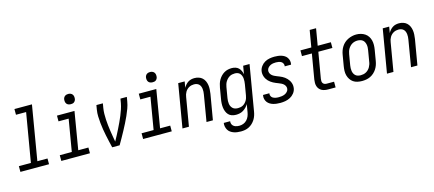

<svg xmlns="http://www.w3.org/2000/svg" viewBox="-63 -1398 5126 2267"><g transform="rotate(-15 2500.0 -265.0)"><path d="M25 0V-70H172L273 -665H149V-735H363L251 -70H375V0Z M525 0V-70H672L738 -460H614V-530H828L751 -70H875V0ZM808 -618Q793 -618 779 -623Q765 -628 756.5 -639.5Q748 -651 746 -665.5Q744 -680 746 -695Q748 -706 753.5 -715.5Q759 -725 768 -731.5Q777 -738 787 -740.5Q797 -743 808 -743Q823 -743 836.5 -737.5Q850 -732 858.5 -720.5Q867 -709 869 -694.5Q871 -680 869 -665Q867 -654 861.5 -644.5Q856 -635 847.5 -628.5Q839 -622 828.5 -620Q818 -618 808 -618Z M1147 0Q1138 -38 1129 -77Q1120 -116 1112 -155Q1104 -194 1097.5 -233.5Q1091 -273 1087 -313Q1083 -353 1081.5 -394.5Q1080 -436 1087 -477L1096 -530H1175L1166 -477Q1160 -441 1159.5 -405Q1159 -369 1161 -333.5Q1163 -298 1167 -263Q1171 -228 1176 -193.5Q1181 -159 1187 -124.5Q1193 -90 1199 -56Q1218 -90 1236 -124.5Q1254 -159 1271 -193.5Q1288 -228 1304.5 -263Q1321 -298 1335.5 -333.5Q1350 -369 1362 -404.5Q1374 -440 1381 -477L1390 -530H1468L1459 -477Q1452 -435 1437 -394Q1422 -353 1404 -313Q1386 -273 1366 -233.5Q1346 -194 1325 -155Q1304 -116 1282 -77Q1260 -38 1238 0Z M1525 0V-70H1672L1738 -460H1614V-530H1828L1751 -70H1875V0ZM1808 -618Q1793 -618 1779 -623Q1765 -628 1756.5 -639.5Q1748 -651 1746 -665.5Q1744 -680 1746 -695Q1748 -706 1753.5 -715.5Q1759 -725 1768 -731.5Q1777 -738 1787 -740.5Q1797 -743 1808 -743Q1823 -743 1836.5 -737.5Q1850 -732 1858.5 -720.5Q1867 -709 1869 -694.5Q1871 -680 1869 -665Q1867 -654 1861.5 -644.5Q1856 -635 1847.5 -628.5Q1839 -622 1828.5 -620Q1818 -618 1808 -618Z M2006 0 2096 -530H2175L2162 -455Q2172 -473 2186 -489.5Q2200 -506 2218 -517.5Q2236 -529 2256 -533.5Q2276 -538 2295 -538Q2322 -538 2347 -530Q2372 -522 2390.5 -505Q2409 -488 2419.5 -465Q2430 -442 2434 -416.5Q2438 -391 2436.5 -364Q2435 -337 2431 -310L2378 0H2300L2354 -322Q2357 -339 2358 -356Q2359 -373 2357 -389.5Q2355 -406 2349 -421Q2343 -436 2331.5 -447Q2320 -458 2304 -463Q2288 -468 2271 -468Q2256 -468 2240.5 -464.5Q2225 -461 2210.5 -453Q2196 -445 2184 -433Q2172 -421 2164 -407Q2156 -393 2151 -378Q2146 -363 2144 -347L2085 0Z M2666 213Q2642 213 2619.5 210Q2597 207 2576.5 199.5Q2556 192 2538.5 179.5Q2521 167 2510 148.5Q2499 130 2494.5 107.5Q2490 85 2494 63H2572Q2570 75 2572.5 87Q2575 99 2581 108.5Q2587 118 2596.5 125Q2606 132 2617.5 136Q2629 140 2641 141.5Q2653 143 2666 143Q2690 143 2714.5 133.5Q2739 124 2757 104.5Q2775 85 2784.5 61.5Q2794 38 2798 13L2814 -82Q2802 -61 2785 -43.5Q2768 -26 2748 -14Q2728 -2 2705.5 3Q2683 8 2660 8Q2660 8 2660 8Q2660 8 2660 8Q2634 8 2609.5 0Q2585 -8 2568.5 -26Q2552 -44 2543 -67.5Q2534 -91 2531 -116Q2528 -141 2529.5 -167.5Q2531 -194 2536 -220L2558 -350Q2562 -373 2569 -396.5Q2576 -420 2588.5 -442Q2601 -464 2618.5 -482.5Q2636 -501 2657.5 -514Q2679 -527 2703 -532.5Q2727 -538 2751 -538Q2775 -538 2797 -531Q2819 -524 2834.5 -509Q2850 -494 2859.5 -473Q2869 -452 2873 -430L2890 -530H2968L2874 25Q2870 50 2862 74Q2854 98 2840 120.5Q2826 143 2806.5 161.5Q2787 180 2763.5 192Q2740 204 2715 208.5Q2690 213 2666 213ZM2703 -62Q2718 -62 2733.5 -65Q2749 -68 2763.5 -76Q2778 -84 2790 -96.5Q2802 -109 2810.5 -123Q2819 -137 2823.5 -152Q2828 -167 2831 -183L2853 -313Q2856 -330 2857 -348Q2858 -366 2856.5 -383Q2855 -400 2849 -416Q2843 -432 2832 -444.5Q2821 -457 2804.5 -462.5Q2788 -468 2771 -468Q2754 -468 2737 -464.5Q2720 -461 2705 -452Q2690 -443 2677.5 -430Q2665 -417 2656 -402Q2647 -387 2642 -371Q2637 -355 2634 -338L2612 -208Q2609 -191 2608.5 -173.5Q2608 -156 2610.5 -139Q2613 -122 2620.5 -107.5Q2628 -93 2640 -82Q2652 -71 2668.5 -66.5Q2685 -62 2702 -62Z M3202 8Q3179 8 3157 5.5Q3135 3 3114.5 -3Q3094 -9 3076 -20Q3058 -31 3045.5 -47.5Q3033 -64 3027.5 -85.5Q3022 -107 3026 -129Q3026 -131 3026.5 -132.5Q3027 -134 3028 -136H3105Q3105 -135 3105 -134Q3105 -133 3104 -132Q3102 -121 3105.5 -109.5Q3109 -98 3116 -89.5Q3123 -81 3133.5 -75.5Q3144 -70 3155 -67Q3166 -64 3178 -63Q3190 -62 3202 -62Q3219 -62 3237.5 -64.5Q3256 -67 3273.5 -74.5Q3291 -82 3305 -96.5Q3319 -111 3322 -129Q3325 -147 3318 -163Q3311 -179 3299 -190Q3287 -201 3271.5 -208.5Q3256 -216 3240.5 -222Q3225 -228 3209 -234.5Q3193 -241 3178.5 -249Q3164 -257 3150.5 -266.5Q3137 -276 3125.5 -288Q3114 -300 3105 -314.5Q3096 -329 3090.5 -344.5Q3085 -360 3083 -377.5Q3081 -395 3084 -413Q3089 -443 3108.5 -469.5Q3128 -496 3155.5 -511.5Q3183 -527 3213.5 -532.5Q3244 -538 3273 -538Q3295 -538 3316.5 -535.5Q3338 -533 3357.5 -527Q3377 -521 3394.5 -510Q3412 -499 3423.5 -482.5Q3435 -466 3440 -445.5Q3445 -425 3441 -403Q3441 -402 3440.5 -400Q3440 -398 3439 -396H3362Q3362 -397 3362 -398Q3362 -399 3363 -400Q3365 -416 3357.5 -431Q3350 -446 3336.5 -454Q3323 -462 3306.5 -465Q3290 -468 3273 -468Q3256 -468 3239 -465.5Q3222 -463 3205.5 -455Q3189 -447 3176.5 -433Q3164 -419 3161 -402Q3158 -384 3164.5 -368Q3171 -352 3183.5 -340.5Q3196 -329 3211 -321.5Q3226 -314 3241.5 -308Q3257 -302 3273 -295.5Q3289 -289 3303.5 -281.5Q3318 -274 3331.5 -264Q3345 -254 3356.5 -242Q3368 -230 3377 -216Q3386 -202 3392 -186Q3398 -170 3399.5 -152.5Q3401 -135 3398 -117Q3393 -86 3372 -59.5Q3351 -33 3322.5 -18Q3294 -3 3263 2.5Q3232 8 3202 8Z M3788 0Q3767 0 3747 -3.5Q3727 -7 3710 -16Q3693 -25 3680.5 -40Q3668 -55 3662 -74Q3656 -93 3656 -113.5Q3656 -134 3659 -155L3711 -460H3590V-530H3723L3758 -735H3836L3801 -530H3962V-460H3790L3736 -143Q3734 -129 3734.5 -115.5Q3735 -102 3742 -91Q3749 -80 3761.5 -75Q3774 -70 3788 -70H3878V0Z M4201 8Q4173 8 4145 2Q4117 -4 4095 -19Q4073 -34 4058 -57Q4043 -80 4036 -106.5Q4029 -133 4030 -162Q4031 -191 4036 -220L4058 -350Q4062 -375 4070.5 -399.5Q4079 -424 4093.5 -447Q4108 -470 4128.5 -488Q4149 -506 4173 -517.5Q4197 -529 4222.5 -535Q4248 -541 4274 -541Q4303 -541 4330 -533.5Q4357 -526 4379.5 -511Q4402 -496 4417 -473Q4432 -450 4438.5 -423.5Q4445 -397 4444.5 -368Q4444 -339 4439 -310L4417 -180Q4413 -155 4404.5 -130.5Q4396 -106 4381.5 -83.5Q4367 -61 4346.5 -42.5Q4326 -24 4302 -12.5Q4278 -1 4252 3.5Q4226 8 4201 8ZM4203 -62Q4220 -62 4236.5 -65.5Q4253 -69 4268.5 -77.5Q4284 -86 4297 -99Q4310 -112 4318.5 -127.5Q4327 -143 4332.5 -159Q4338 -175 4340 -192L4362 -322Q4365 -340 4366 -357.5Q4367 -375 4364 -391.5Q4361 -408 4353.5 -423.5Q4346 -439 4333.5 -449Q4321 -459 4304 -463.5Q4287 -468 4270 -468Q4253 -468 4236.5 -464Q4220 -460 4205 -451.5Q4190 -443 4177.5 -430Q4165 -417 4156 -402Q4147 -387 4142 -371Q4137 -355 4134 -338L4112 -208Q4109 -191 4108.5 -173Q4108 -155 4110.5 -138.5Q4113 -122 4120.5 -107Q4128 -92 4140 -81.5Q4152 -71 4168.5 -66.5Q4185 -62 4203 -62Z M4506 0 4596 -530H4675L4662 -455Q4672 -473 4686 -489.5Q4700 -506 4718 -517.5Q4736 -529 4756 -533.5Q4776 -538 4795 -538Q4822 -538 4847 -530Q4872 -522 4890.5 -505Q4909 -488 4919.5 -465Q4930 -442 4934 -416.5Q4938 -391 4936.5 -364Q4935 -337 4931 -310L4878 0H4800L4854 -322Q4857 -339 4858 -356Q4859 -373 4857 -389.5Q4855 -406 4849 -421Q4843 -436 4831.5 -447Q4820 -458 4804 -463Q4788 -468 4771 -468Q4756 -468 4740.5 -464.5Q4725 -461 4710.5 -453Q4696 -445 4684 -433Q4672 -421 4664 -407Q4656 -393 4651 -378Q4646 -363 4644 -347L4585 0Z"/></g></svg>

Font: iosevka_custom_sans_ss08
Style: Italic
Weight: 400
Italic angle: -10°
Designer: Belleve Invis
Foundry: Belleve Invis
Version: Version 10.3.0; ttfautohint (v1.8.3)